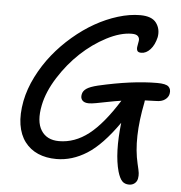

<svg xmlns="http://www.w3.org/2000/svg" viewBox="-55 -761 863 915"><g transform="rotate(5 376.0 -303.5)"><path d="M371.1 -268.1Q349.6 -268.1 339.8 -279.1Q330.1 -290 334 -308.1Q336.9 -324.2 353 -335.4Q369.1 -346.7 407.2 -356Q567.9 -393.1 688 -393.1Q729.5 -393.1 742.4 -380.9Q755.4 -368.7 751 -346.2Q747.6 -329.6 731.9 -318.4Q716.3 -307.1 689.9 -307.1Q670.4 -307.1 636.2 -305.2Q636.2 -303.7 635.5 -300.3Q634.8 -296.9 634.8 -294.9Q599.6 -120.6 627.9 -2Q635.7 29.8 637.2 42.2Q638.7 54.7 636.2 68.8Q633.3 83.5 622.3 92.3Q611.3 101.1 596.2 101.1Q574.7 101.1 562.5 88.1Q550.3 75.2 541 43.9Q516.6 -43 533.2 -189Q456.1 -79.1 385.7 -34.7Q315.4 9.8 240.2 9.8Q190.9 9.8 152.3 -6.8Q113.8 -23.4 88.6 -56.6Q63.5 -89.8 55.7 -138.7Q47.9 -187.5 60.1 -252Q71.8 -311 101.3 -369.6Q130.9 -428.2 170.9 -478Q210.9 -527.8 261.2 -570.8Q311.5 -613.8 364.5 -643.8Q417.5 -673.8 473.1 -690.9Q528.8 -708 579.1 -708Q634.8 -708 656.2 -679Q677.7 -649.9 670.9 -610.8Q662.1 -572.8 642.3 -551.3Q622.6 -529.8 599.1 -529.8Q583.5 -529.8 579.6 -538.6Q575.7 -547.4 578.4 -560.3Q581.1 -573.2 582.8 -585.9Q584.5 -598.6 576.4 -607.4Q568.4 -616.2 546.9 -616.2Q492.7 -616.2 427.2 -582.3Q361.8 -548.3 305.4 -495.4Q249 -442.4 205.6 -373.8Q162.1 -305.2 148.9 -240.2Q132.8 -161.1 159.7 -118.7Q186.5 -76.2 245.1 -76.2Q320.3 -76.2 386.7 -127.7Q453.1 -179.2 524.9 -293.9Q495.1 -289.6 460.9 -282.7Q426.8 -275.9 405.5 -272Q384.3 -268.1 371.1 -268.1Z"/></g></svg>

Font: Shantell Sans Normal
Style: Italic
Weight: 400
Italic angle: -11.31°
Designer: Stephen Nixon, Anya Danilova, Shantell Martin
Foundry: Arrow Type
Version: Version 1.006;[559af2be0]